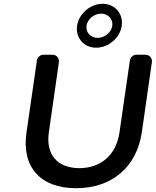

<svg xmlns="http://www.w3.org/2000/svg" viewBox="-20 -989 822 1014"><path d="M522 -969C457 -969 396 -916 387 -853C378 -789 423 -737 488 -737C553 -737 614 -789 623 -853C632 -916 587 -969 522 -969ZM514 -917C551 -917 578 -888 573 -853C568 -818 533 -789 496 -789C459 -789 432 -818 437 -853C442 -888 477 -917 514 -917ZM747 -700H700C684 -700 668 -686 666 -670L611 -290C594 -171 513 -101 399 -101C284 -101 221 -172 238 -290L291 -660C294 -682 279 -700 256 -700H209C193 -700 177 -686 175 -670L120 -290C93 -107 193 5 382 5C571 5 702 -107 729 -290L782 -660C785 -682 770 -700 747 -700Z"/></svg>

Font: Trueno
Style: RoundIt
Weight: 400
Designer: Julieta Ulanovsky, Jasper
Foundry: Julieta Ulanovsky, Cannot Into Space Fonts
Version: Version 3.001